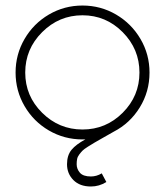

<svg xmlns="http://www.w3.org/2000/svg" viewBox="-20 -493 593 691"><path d="M131.6 -377.2Q70.8 -316.4 70.8 -231.9Q70.8 -147.5 131.6 -87.2Q192.4 -26.9 276.9 -26.9Q361.3 -26.9 421.6 -87.2Q481.9 -147.5 481.9 -231.9Q481.9 -316.4 421.6 -377.2Q361.3 -438 276.9 -438Q192.4 -438 131.6 -377.2ZM518.1 -231.9Q518.1 -163.1 482.9 -106.2Q447.8 -49.3 389.2 -19Q374.5 -10.7 351.8 2.2Q329.1 15.1 319.8 20.5Q310.5 25.9 296.4 34.9Q282.2 43.9 277.1 49.1Q272 54.2 265.6 62.5Q259.3 70.8 257.6 79.1Q255.9 87.4 255.9 98.1Q255.9 115.2 267.6 128.7Q279.3 142.1 307.1 142.1Q327.6 142.1 346.2 130.9L362.8 162.1Q336.9 178.2 307.1 178.2Q267.1 178.2 244.1 155Q221.2 131.8 221.2 98.1Q221.2 65.9 237.5 46.1Q253.9 26.4 287.1 8.8H276.9Q211.4 8.8 156 -23.4Q100.6 -55.7 68.4 -111.1Q36.1 -166.5 36.1 -231.9Q36.1 -297.4 68.4 -352.8Q100.6 -408.2 156 -440.7Q211.4 -473.1 276.9 -473.1Q342.3 -473.1 397.7 -440.7Q453.1 -408.2 485.6 -352.8Q518.1 -297.4 518.1 -231.9Z"/></svg>

Font: Rawengulk
Style: Regular
Weight: 400
Version: Version 0.92